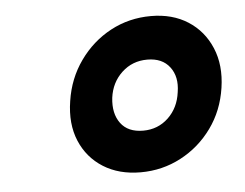

<svg xmlns="http://www.w3.org/2000/svg" viewBox="-36 -878 546 428"><g transform="rotate(-5 237.0 -663.5)"><path d="M263 -491Q214.5 -491 179.5 -513Q144.5 -535 128.2 -573.8Q112 -612.5 120 -663Q127.5 -713 155.5 -752.2Q183.5 -791.5 225 -813.8Q266.5 -836 315.5 -836Q363.5 -836 398.2 -813.8Q433 -791.5 449.5 -752.2Q466 -713 458.5 -663Q451 -612.5 423 -573.8Q395 -535 353.2 -513Q311.5 -491 263 -491ZM276.5 -583Q309.5 -583 332.8 -605Q356 -627 360.5 -662Q366 -696 349.2 -718Q332.5 -740 299 -740Q265.5 -740 242 -718Q218.5 -696 214 -662Q210 -627 226.2 -605Q242.5 -583 276.5 -583Z"/></g></svg>

Font: Public Sans ExtraBold
Style: Italic
Weight: 800
Italic angle: -8°
Designer: The Public Sans project authors (U.S. Web Design System). Libre Franklin designed by Pablo Impallari and Rodrigo Fuenzal
Version: Version 1.007; ttfautohint (v1.8.1) -l 8 -r 50 -G 200 -x 14 